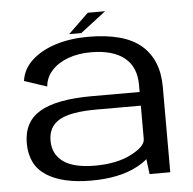

<svg xmlns="http://www.w3.org/2000/svg" viewBox="-51 -747 808 804"><g transform="rotate(-5 353.0 -345.0)"><path d="M546 0 538 -63.5Q521.5 -48.5 496 -35Q420.5 6 300.5 6Q179.5 6 112.2 -37.8Q45 -81.5 45 -173.5Q45 -263.5 115.2 -304.8Q185.5 -346 335 -346H534.5V-376Q534.5 -451.5 485.8 -490.5Q437 -529.5 344.5 -529.5Q292 -529.5 249.2 -513.8Q206.5 -498 180.5 -469.5Q154.5 -441 151 -402.5L56 -434Q63 -484 102 -520Q141 -556 202.5 -575.5Q264 -595 338.5 -595Q491.5 -595 562.2 -534Q633 -473 633 -359V0ZM534.5 -148V-288.5H347.5Q239.5 -288.5 192.2 -261.5Q145 -234.5 145 -175Q145 -118.5 188.5 -86.8Q232 -55 322 -55Q413 -55 473.8 -86Q534.5 -117 534.5 -148ZM261.5 -613 347 -695.5H420L312.5 -613Z"/></g></svg>

Font: Anybody ExtraExpanded
Style: Regular
Weight: 400
Width: 8
Designer: Tyler Finck
Foundry: Etcetera Type Company
Version: Version 1.010; ttfautohint (v1.8.3) -l 8 -r 50 -G 200 -x 14 